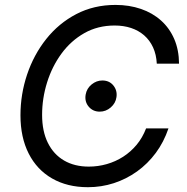

<svg xmlns="http://www.w3.org/2000/svg" viewBox="-20 -758 768 788"><path d="M340.8 10.3Q256.3 10.3 193.8 -25.6Q131.3 -61.5 97.7 -127.9Q64 -194.3 64 -284.7Q64 -371.1 91.3 -452.4Q118.7 -533.7 169.9 -598.1Q221.2 -662.6 293.2 -700.2Q365.2 -737.8 454.1 -737.8Q510.7 -737.8 558.3 -721.4Q606 -705.1 640.9 -673.8Q675.8 -642.6 695.1 -597.9Q714.4 -553.2 714.8 -496.6H623.5Q621.6 -534.2 608.2 -563.5Q594.7 -592.8 571.8 -612.8Q548.8 -632.8 518.1 -643.1Q487.3 -653.3 450.7 -653.3Q381.3 -653.3 326.2 -622.1Q271 -590.8 232.4 -538.1Q193.8 -485.4 173.3 -419.9Q152.8 -354.5 152.8 -286.6Q152.8 -219.2 176.5 -171.6Q200.2 -124 243.2 -99.1Q286.1 -74.2 344.2 -74.2Q382.3 -74.2 418.2 -84.5Q454.1 -94.7 485.4 -114.7Q516.6 -134.8 540.8 -163.8Q564.9 -192.9 579.6 -231H671.4Q652.3 -174.8 619.4 -130.4Q586.4 -85.9 542.5 -54.4Q498.5 -22.9 447.3 -6.3Q396 10.3 340.8 10.3ZM389.2 -299.8Q361.3 -299.8 344 -320.3Q326.7 -340.8 331.5 -369.6Q335.9 -395 356 -411.4Q376 -427.7 399.9 -427.7Q428.7 -427.7 445.3 -407.2Q461.9 -386.7 458 -359.4Q454.6 -334.5 434.6 -317.1Q414.6 -299.8 389.2 -299.8Z"/></svg>

Font: Inter 20pt
Style: Italic
Weight: 400
Italic angle: -9.3988°
Version: Version 4.001;git-66647c0bb